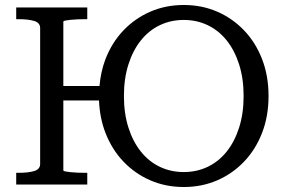

<svg xmlns="http://www.w3.org/2000/svg" viewBox="-20 -740 1144 770"><path d="M45 0V-47H56Q93 -47 117 -54Q141 -61 141 -83V-627Q141 -649 117 -656Q93 -663 56 -663H45V-710H330V-663H321Q307 -663 291.5 -662.5Q276 -662 263 -660.5Q250 -659 242 -657.5Q234 -656 234 -653V-395H379Q384 -453 403 -503Q429 -570 475.5 -618.5Q522 -667 583.5 -693.5Q645 -720 717 -720Q789 -720 850.5 -693.5Q912 -667 958.5 -618.5Q1005 -570 1031 -503Q1057 -436 1057 -355Q1057 -274 1031 -207Q1005 -140 958.5 -91.5Q912 -43 850.5 -16.5Q789 10 717 10Q645 10 583.5 -16.5Q522 -43 475.5 -91.5Q429 -140 403 -207Q380 -266 377 -337H234V-57Q234 -54 242 -52.5Q250 -51 263 -49.5Q276 -48 291.5 -47.5Q307 -47 321 -47H330V0ZM717 -50Q769 -50 813 -71Q857 -92 889 -132Q921 -172 939 -228.5Q957 -285 957 -355Q957 -425 939 -481.5Q921 -538 889 -578Q857 -618 813 -639Q769 -660 717 -660Q665 -660 621 -639Q577 -618 545 -578Q513 -538 495 -481.5Q477 -425 477 -355Q477 -285 495 -228.5Q513 -172 545 -132Q577 -92 621 -71Q665 -50 717 -50Z"/></svg>

Font: Roboto Serif 20pt
Style: Regular
Weight: 400
Designer: Greg Gazdowicz
Foundry: Commercial Type
Version: Version 1.008